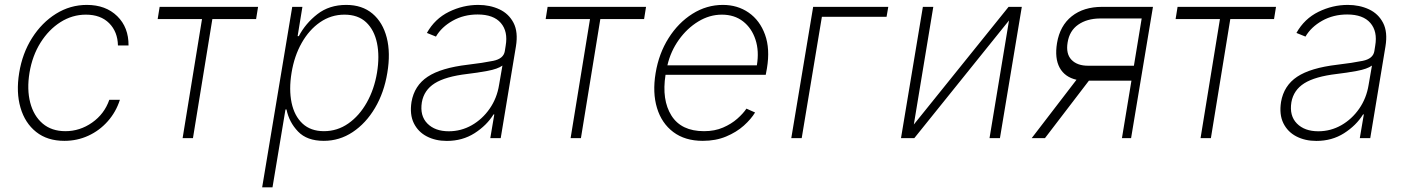

<svg xmlns="http://www.w3.org/2000/svg" viewBox="-20 -574 5852 798"><path d="M247.5 11.4Q176.8 11.4 130.3 -25.6Q83.8 -62.5 65.2 -126.4Q46.5 -190.3 59.7 -271Q72.8 -352.3 113.3 -416.2Q153.8 -480.1 212.9 -516.9Q272 -553.6 340.9 -553.6Q419.4 -553.6 467.2 -506.9Q514.9 -460.2 514.2 -384.9H470.2Q469.1 -441.8 433.8 -477.5Q398.4 -513.1 337 -513.1Q280.5 -513.1 231.5 -482.1Q182.5 -451 148.4 -396.7Q114.3 -342.3 102.6 -271.7Q91.3 -202.4 105.6 -147.4Q120 -92.3 157.3 -60.5Q194.6 -28.8 251.8 -28.8Q312.1 -28.8 362.9 -64.5Q413.7 -100.1 434.3 -159.1H478.3Q462 -108.3 427.7 -69.8Q393.5 -31.2 347.1 -9.9Q300.8 11.4 247.5 11.4Z M635.3 -494.7 643.5 -545.5H1052.6L1044.4 -494.7H862.6L782 0H739L819.6 -494.7Z M1069.6 204.5 1194.6 -545.5H1236.9L1217 -423.7H1221.9Q1249.6 -476.6 1299 -515.1Q1348.4 -553.6 1419 -553.6Q1485.1 -553.6 1528.1 -517.4Q1571 -481.2 1587.4 -417.6Q1603.7 -354 1589.8 -271.3Q1576.3 -188.9 1538.5 -125.2Q1500.7 -61.4 1445.8 -25Q1391 11.4 1325.6 11.4Q1256 11.4 1218.8 -27.3Q1181.5 -66.1 1170.8 -119H1166.5L1112.6 204.5ZM1191.8 -271.7Q1180.4 -202.1 1191.9 -147Q1203.5 -92 1237.4 -60.4Q1271.3 -28.8 1326.3 -28.8Q1382.1 -28.8 1427.9 -60.9Q1473.7 -93 1504.6 -148.1Q1535.5 -203.1 1546.9 -271.7Q1558.2 -340.2 1546.9 -394.9Q1535.5 -449.6 1501.8 -481.4Q1468 -513.1 1411.6 -513.1Q1356.2 -513.1 1310.5 -481.7Q1264.9 -450.3 1234 -395.8Q1203.1 -341.3 1191.8 -271.7Z M1837 11.7Q1790.1 11.7 1753.9 -7.1Q1717.7 -25.9 1699.9 -62.1Q1682.2 -98.4 1690.3 -150.2Q1702.1 -218.4 1757.5 -255.1Q1812.9 -291.9 1924 -305Q1987.6 -312.5 2030.2 -321.2Q2072.8 -329.9 2078.1 -361.2L2081.7 -383.9Q2092 -443.2 2061.6 -478.5Q2031.2 -513.8 1965.2 -513.8Q1907.3 -513.8 1861.2 -487.7Q1815 -461.6 1791.9 -421.9L1754.3 -437.1Q1787.3 -496.1 1845.9 -524.9Q1904.5 -553.6 1967.7 -553.6Q2016.3 -553.6 2055.6 -535.3Q2094.8 -517 2114.5 -478.9Q2134.2 -440.7 2124.3 -381L2061.1 0H2017.8L2034.4 -98.4H2031.2Q2002.8 -52.6 1952.4 -20.4Q1902 11.7 1837 11.7ZM1845.2 -28.4Q1896.3 -28.4 1940.5 -53.4Q1984.7 -78.5 2015.1 -122.2Q2045.5 -165.8 2054.3 -221.2L2068.2 -301.5Q2049 -287.3 2005.9 -279.3Q1962.7 -271.3 1922.6 -266.7Q1831.7 -256 1786.9 -227.8Q1742.2 -199.6 1733.3 -148.8Q1724.4 -93 1756.2 -60.7Q1788 -28.4 1845.2 -28.4Z M2247.9 -494.7 2256 -545.5H2665.1L2657 -494.7H2475.1L2394.5 0H2351.6L2432.2 -494.7Z M2900.9 11.4Q2827.1 11.4 2778.4 -25.2Q2729.8 -61.8 2710.6 -125.4Q2691.4 -188.9 2704.9 -270.2Q2718.4 -351.9 2758.9 -415.8Q2799.4 -479.8 2858.1 -516.7Q2916.9 -553.6 2984.4 -553.6Q3045.5 -553.6 3091.8 -521.5Q3138.1 -489.3 3159.6 -430.2Q3181.1 -371.1 3167.6 -290.1L3162.6 -263.1H2746.1Q2729.8 -158.7 2770.6 -93.7Q2811.4 -28.8 2906.2 -28.8Q2950.6 -28.8 2985.3 -43.9Q3019.9 -58.9 3044.4 -80.6Q3068.9 -102.3 3082.4 -122.5L3118.3 -106.5Q3101.9 -79.2 3071.4 -51.8Q3040.8 -24.5 2997.9 -6.6Q2954.9 11.4 2900.9 11.4ZM2753.9 -302.6H3125.7Q3135.7 -361.5 3120 -409.3Q3104.4 -457 3068.4 -485.1Q3032.3 -513.1 2980.1 -513.1Q2929 -513.1 2882.3 -484.7Q2835.6 -456.3 2801.5 -408.6Q2767.4 -360.8 2753.9 -302.6Z M3671.9 -545.5 3664.8 -504.3H3396L3312.1 0H3268.8L3359.7 -545.5Z M3778.1 -56.5 4171.9 -545.5H4226.9L4136 0H4092.7L4173.7 -489L3780.2 0H3724.8L3815.7 -545.5H3859Z M4643.1 0 4682.5 -238.6H4505.7L4323.2 0H4268.1L4454.2 -242.5Q4405.5 -253.6 4384.2 -292.6Q4362.9 -331.7 4373.2 -394.9Q4385.3 -467.3 4434.5 -506.4Q4483.7 -545.5 4560.7 -545.5H4772L4681.1 0ZM4692.8 -300.8 4725.1 -497.2H4551.8Q4497.9 -496.8 4461.5 -471.6Q4425.1 -446.4 4417.3 -397.7Q4409.4 -350.5 4433.4 -325.5Q4457.4 -300.4 4503.9 -300.8Z M4866.1 -494.7 4874.3 -545.5H5283.4L5275.2 -494.7H5093.4L5012.8 0H4969.8L5050.4 -494.7Z M5451 11.7Q5404.1 11.7 5367.9 -7.1Q5331.7 -25.9 5313.9 -62.1Q5296.2 -98.4 5304.3 -150.2Q5316.1 -218.4 5371.4 -255.1Q5426.8 -291.9 5538 -305Q5601.6 -312.5 5644.2 -321.2Q5686.8 -329.9 5692.1 -361.2L5695.7 -383.9Q5706 -443.2 5675.6 -478.5Q5645.2 -513.8 5579.2 -513.8Q5521.3 -513.8 5475.1 -487.7Q5429 -461.6 5405.9 -421.9L5368.3 -437.1Q5401.3 -496.1 5459.9 -524.9Q5518.5 -553.6 5581.7 -553.6Q5630.3 -553.6 5669.6 -535.3Q5708.8 -517 5728.5 -478.9Q5748.2 -440.7 5738.3 -381L5675.1 0H5631.7L5648.4 -98.4H5645.2Q5616.8 -52.6 5566.4 -20.4Q5516 11.7 5451 11.7ZM5459.2 -28.4Q5510.3 -28.4 5554.5 -53.4Q5598.7 -78.5 5629.1 -122.2Q5659.4 -165.8 5668.3 -221.2L5682.2 -301.5Q5663 -287.3 5619.9 -279.3Q5576.7 -271.3 5536.6 -266.7Q5445.7 -256 5400.9 -227.8Q5356.2 -199.6 5347.3 -148.8Q5338.4 -93 5370.2 -60.7Q5402 -28.4 5459.2 -28.4Z"/></svg>

Font: Inter Extra Light  BETA
Style: Italic
Weight: 200
Italic angle: 9.39999°
Designer: Rasmus Andersson
Foundry: rsms
Version: Version 3.011;git-f93a4a705